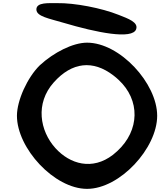

<svg xmlns="http://www.w3.org/2000/svg" viewBox="-20 -1119 1071 1224"><path d="M535 85C744 85 982 -174 982 -381C982 -588 744 -847 535 -847C445 -847 323 -785 234 -703C155 -626 88 -479 88 -381C88 -174 326 85 535 85ZM703 -638C714 -630 725 -620 736 -610C875 -481 871 -288 728 -156C719 -148 710 -140 700 -132C569 -31 426 -72 333 -175C234 -285 203 -460 323 -594C439 -724 573 -738 703 -638ZM212 -1057C214 -1014 293 -1001 384 -974C596 -911 825 -865 848 -933C863 -977 798 -1000 737 -1024C627 -1068 455 -1101 344 -1099C294 -1098 210 -1107 212 -1057Z"/></svg>

Font: Venom Sans
Style: Bd
Weight: 700
Version: Version 1.001